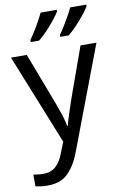

<svg xmlns="http://www.w3.org/2000/svg" viewBox="-107 -826 723 1126"><g transform="rotate(-10 255.0 -263.0)"><path d="M1 -536H95L211 -231Q226 -191 238 -154.5Q250 -118 256 -85H260Q266 -110 279 -150.5Q292 -191 306 -232L415 -536H510L279 74Q251 150 206.5 195Q162 240 84 240Q60 240 42 237.5Q24 235 11 232V162Q22 164 37.5 166Q53 168 70 168Q116 168 144.5 142Q173 116 189 73L217 2ZM490 -756Q480 -739 457 -710Q434 -681 407 -652.5Q380 -624 357 -606H307V-618Q321 -637 337 -663Q353 -689 368.5 -716.5Q384 -744 394 -766H490ZM314 -756Q304 -739 281 -710Q258 -681 231 -652.5Q204 -624 181 -606H131V-618Q152 -647 177 -689.5Q202 -732 218 -766H314Z"/></g></svg>

Font: Noto Sans Historical
Style: Regular
Weight: 400
Designer: Monotype Design Team
Foundry: Monotype Imaging Inc.
Version: Version 2.013; ttfautohint (v1.8.4.7-5d5b)